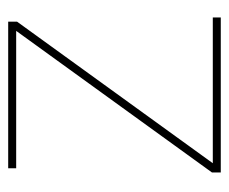

<svg xmlns="http://www.w3.org/2000/svg" viewBox="-64 -482 546 457"><g transform="rotate(-90 208.5 -253.0)"><path d="M396 0H27V-21L364 -487H37V-506H386V-485L49 -19H396Z"/></g></svg>

Font: IBM Plex Sans Thin
Style: Regular
Weight: 100
Designer: Mike Abbink, Paul van der Laan, Pieter van Rosmalen
Foundry: Bold Monday
Version: Version 3.0